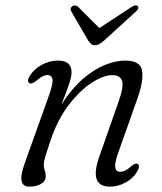

<svg xmlns="http://www.w3.org/2000/svg" viewBox="-20 -689 607 718"><path d="M91 -377.5Q79 -384 90.5 -404Q106.5 -430.5 136 -446.5Q165.5 -462.5 196.5 -462.5Q247.5 -462.5 247.5 -419Q247.5 -401 238.5 -374.8Q229.5 -348.5 209.5 -297.5Q248.5 -358.5 291 -394.8Q333.5 -431 374 -446.8Q414.5 -462.5 447.5 -462.5Q505.5 -462.5 511.5 -424Q517.5 -385.5 492 -315L421.5 -116Q408 -78.5 411 -62.5Q414 -46.5 429.5 -46.5Q438.5 -46.5 448.2 -51.2Q458 -56 471 -67.5Q486.5 -80.5 494 -76.5Q505 -70.5 494.5 -50.5Q480 -23.5 451.2 -7.2Q422.5 9 391 9Q312 9 351 -102.5L423.5 -309Q443 -364.5 436.5 -386.2Q430 -408 400 -408Q367.5 -408 323.8 -380Q280 -352 238 -297.8Q196 -243.5 169.5 -165Q153.5 -117.5 148.5 -100Q143.5 -82.5 143.5 -73Q143.5 -62 147.2 -52.2Q151 -42.5 151 -30Q151 -12 133.8 -1.5Q116.5 9 89.5 9Q65.5 9 60.8 -12.2Q56 -33.5 73.5 -81.5L164 -334.5Q179 -376 176.2 -392.2Q173.5 -408.5 157 -408.5Q140.5 -408.5 115.5 -386.5Q99 -373.5 91 -377.5ZM370 -538Q360 -529.5 352.2 -524.8Q344.5 -520 335.5 -520Q326 -520 320.5 -524.8Q315 -529.5 309.5 -538L247 -645.5Q239.5 -658.5 251 -666Q262 -673 272.5 -663L351.5 -584L472 -663Q487.5 -673 495 -666Q502 -658.5 488 -645.5Z"/></svg>

Font: Fraunces 9pt S050 Light
Style: Italic
Weight: 300
Italic angle: -16°
Version: Version 1.000; ttfautohint (v1.8.3)